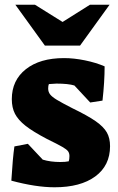

<svg xmlns="http://www.w3.org/2000/svg" viewBox="-20 -776 501 813"><path d="M28 -11Q34 -109 41 -156L98 -167L161 -100Q194 -90 235 -90Q258 -90 271 -93Q274 -101 274 -115Q274 -127 268.5 -135Q263 -143 244 -154Q225 -165 178 -188Q119 -219 88 -243.5Q57 -268 43.5 -294Q30 -320 30 -356Q30 -436 89.5 -483Q149 -530 251 -530Q293 -530 339.5 -520.5Q386 -511 423 -495Q423 -430 414 -350L362 -342L295 -414Q269 -422 219 -422Q211 -422 187 -420Q184 -414 184 -401Q184 -387 192 -376.5Q200 -366 220.5 -353.5Q241 -341 286 -318Q352 -286 385.5 -262.5Q419 -239 432.5 -215Q446 -191 446 -157Q446 -75 383.5 -29Q321 17 211 17Q132 17 28 -11ZM45 -756H128L245 -683L361 -756H444L319 -583H170Z"/></svg>

Font: Suez One
Style: Regular
Weight: 400
Version: Version 1.000